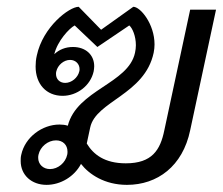

<svg xmlns="http://www.w3.org/2000/svg" viewBox="-20 -528 648 557"><path d="M125 -37.5C105 -37.5 90.8 -51.7 90.8 -70C90.8 -73.3 90.8 -75.8 91.7 -79.2C96.7 -102.5 119.2 -120.8 142.5 -120.8C162.5 -120.8 175.8 -107.5 175.8 -88.3C175.8 -85 175.8 -82.5 175 -79.2C170 -55.8 148.3 -37.5 125 -37.5ZM191.7 -391.7C170 -391.7 151.7 -384.2 137.5 -370.8C146.7 -409.2 180.8 -445.8 196.7 -454.2L262.5 -391.7L355 -454.2C364.2 -446.7 374.2 -423.3 374.2 -396.7C374.2 -390 373.3 -382.5 371.7 -375C352.5 -285 203.3 -267.5 176.7 -163.3C169.2 -165.8 160.8 -166.7 152.5 -166.7C102.5 -166.7 52.5 -130 41.7 -79.2C40 -72.5 40 -66.7 40 -60.8C40 -20 71.7 8.3 115 8.3C155.8 8.3 195.8 -15.8 215 -52.5C238.3 -22.5 283.3 8.3 348.3 8.3C436.7 8.3 510 -45.8 531.7 -150L606.7 -500H531.7L456.7 -150C445 -92.5 420.8 -54.2 345 -54.2C283.3 -54.2 250.8 -80 231.7 -111.7L241.7 -158.3C258.3 -235 400 -253.3 425.8 -375C427.5 -383.3 428.3 -391.7 428.3 -399.2C428.3 -458.3 387.5 -508.3 366.7 -508.3L273.3 -441.7L208.3 -508.3C180.8 -508.3 104.2 -450 86.7 -366.7C84.2 -355.8 83.3 -345 83.3 -335C83.3 -284.2 114.2 -250 161.7 -250C203.3 -250 242.5 -279.2 251.7 -320.8C252.5 -325.8 253.3 -330.8 253.3 -335.8C253.3 -369.2 228.3 -391.7 191.7 -391.7ZM183.3 -354.2C199.2 -354.2 210.8 -342.5 210.8 -327.5C210.8 -325.8 210.8 -323.3 210 -320.8C205.8 -302.5 187.5 -287.5 169.2 -287.5C153.3 -287.5 142.5 -298.3 142.5 -313.3C142.5 -315.8 142.5 -318.3 143.3 -320.8C147.5 -339.2 165 -354.2 183.3 -354.2Z"/></svg>

Font: BoonHome
Style: Book Oblique
Weight: 400
Italic angle: -12°
Designer: Sungsit Sawaiwan
Foundry: Sungsit Sawaiwan
Version: Version 0.2